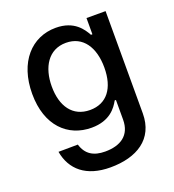

<svg xmlns="http://www.w3.org/2000/svg" viewBox="-138 -661 894 984"><g transform="rotate(-20 308.5 -169.0)"><path d="M296.5 215.9C440.7 215.9 546.2 152.3 546.2 12.1V-545.5H442.1V-457H434.3C415.5 -490.8 377.8 -552.6 276.3 -552.6C144.5 -552.6 47.6 -448.5 47.6 -274.9C47.6 -100.9 146.7 -8.2 275.6 -8.2C375.7 -8.2 414.4 -64.6 433.6 -99.4H440.3V7.8C440.3 93.4 382.5 130.3 299 130.3C236.5 130.3 195.7 106.2 178.6 48.7L72.8 49.7C90.6 151.3 164.4 215.9 296.5 215.9ZM154.8 -276.3C154.8 -381 203.1 -462.4 299 -462.4C391.7 -462.4 441.4 -386.7 441.4 -276.3C441.4 -163.7 390.6 -96.2 299 -96.2C204.2 -96.2 154.8 -169 154.8 -276.3Z"/></g></svg>

Font: Magic Ui Pro Medium
Style: Regular
Weight: 500
Designer: Stefan Endress, Andreas Faust
Version: Version 1.000;FEAKit 1.0